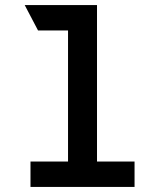

<svg xmlns="http://www.w3.org/2000/svg" viewBox="-20 -742 656 762"><path d="M250 0V-722H365V0ZM101 0V-101H514V0ZM131 -621 78 -722H365V-621Z"/></svg>

Font: Overpass Mono
Style: Bold
Weight: 700
Monospace: yes
Designer: Delve Withrington, Dave Bailey
Foundry: Delve Fonts LLC
Version: Version 4.000